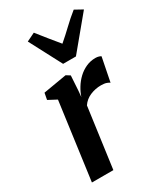

<svg xmlns="http://www.w3.org/2000/svg" viewBox="-208 -938 888 1027"><g transform="rotate(-30 236.0 -425.0)"><path d="M45.7 0 110.2 -475 58.6 -502.4 66.3 -542.9 210.5 -567.4 234.3 -552.6 228.7 -462.1 225.2 -424.2Q233.7 -450.2 249.4 -475.8Q265 -501.4 286.9 -522.2Q308.8 -542.9 336 -555.3Q363.2 -567.7 394.4 -567.7Q405.9 -567.7 414.9 -564.9Q423.9 -562.2 427.9 -558.9L398.8 -412.2Q394.8 -416.2 381.6 -421.2Q368.3 -426.1 346.6 -426.1Q329.8 -426.1 312.7 -422.7Q295.7 -419.2 279.9 -412.5Q264.1 -405.8 251.1 -395.2Q238.1 -384.6 228.8 -370.4L178.2 0ZM229.6 -626.7 125.7 -824.4 177.2 -849.5Q202.2 -818.5 227.8 -786Q253.4 -753.6 280.3 -721.9Q317.3 -753.6 351.1 -786Q384.8 -818.5 423.6 -849.5L471.5 -823L308.8 -626.7Z"/></g></svg>

Font: Merriweather Light
Style: Italic
Weight: 300
Italic angle: -7.8°
Designer: Eben Sorkin
Foundry: Eben Sorkin
Version: Version 2.101